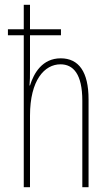

<svg xmlns="http://www.w3.org/2000/svg" viewBox="-20 -780 458 800"><path d="M105 -760H79V-658H13V-633H79V0H105V-298C105 -447 166 -512 232 -512C285 -512 323 -472 323 -360V0H349V-366C349 -481 308 -537 233 -537C156 -537 121 -475 105 -424H103C105 -446 105 -461 105 -492V-633H234V-658H105Z"/></svg>

Font: Noto Sans Bengali ExtraCondensed Thin
Style: Regular
Weight: 100
Width: 2
Designer: Joana Ranito - Universal Thirst; Jelle Bosma - Monotype Design Team
Foundry: Universal Thirst ehf.
Version: Version 3.000